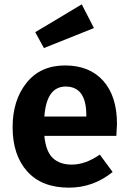

<svg xmlns="http://www.w3.org/2000/svg" viewBox="-20 -847 592 883"><path d="M412 -718 182 -626 142 -699 356 -827ZM518 -277Q518 -267 515 -222H184Q191 -150 223 -120Q255 -90 310 -90Q373 -90 439 -136L498 -56Q409 16 297 16Q172 16 105 -59Q38 -134 38 -262Q38 -386 102 -466Q166 -546 279 -546Q392 -546 455 -475Q518 -404 518 -277ZM377 -311V-317Q377 -449 282 -449Q194 -449 184 -311Z"/></svg>

Font: FiraGO SemiBold
Style: Regular
Weight: 600
Designer: bBox Type
Foundry: bBox Type GmbH
Version: Version 1.001;PS 001.001;hotconv 1.0.88;makeotf.lib2.5.64775